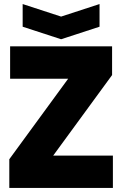

<svg xmlns="http://www.w3.org/2000/svg" viewBox="-20 -929 604 949"><path d="M26 0V-142L317 -540H30V-700H534V-558L243 -160H538V0ZM472 -909V-797L282 -735L92 -797V-909L282 -847Z"/></svg>

Font: Tektur ExtraBold
Style: Regular
Weight: 800
Designer: Adam Jagosz
Foundry: Adam Jagosz
Version: Version 1.005;gftools[0.9.30]